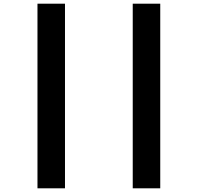

<svg xmlns="http://www.w3.org/2000/svg" viewBox="-20 -780 1072 1040"><path d="M183 240H332V-760H183ZM699 240H848V-760H699Z"/></svg>

Font: Noto Sans UI Black
Style: Regular
Weight: 900
Designer: Monotype Design Team
Foundry: Monotype Imaging Inc.
Version: Version 1.901